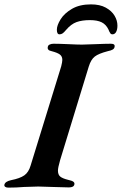

<svg xmlns="http://www.w3.org/2000/svg" viewBox="-54 -854 557 878"><path d="M-34 -9Q-31 -24 -4 -30Q37 -38 57 -52Q77 -66 86 -97L226 -551Q231 -571 231 -580Q231 -596 220 -604.5Q209 -613 182 -620Q160 -624 165 -641Q166 -647 173.5 -650.5Q181 -654 191 -654Q216 -654 260 -652Q300 -650 321 -650Q338 -650 382 -652Q428 -654 453 -654Q473 -654 470 -640Q469 -632 461.5 -627.5Q454 -623 439 -620Q397 -609 379.5 -595.5Q362 -582 352 -550L221 -122Q211 -87 211 -74Q211 -55 221.5 -46.5Q232 -38 256 -32Q275 -28 281.5 -23Q288 -18 286 -10Q283 3 261 3Q237 3 187 1Q141 -1 121 -1Q100 -1 56 1Q20 4 -16 4Q-25 4 -30 0.5Q-35 -3 -34 -9ZM483 -737Q483 -719 477 -708Q471 -697 460 -697Q454 -697 451 -701Q448 -705 445.5 -710.5Q443 -716 442 -719Q431 -742 411 -752Q391 -762 357 -762Q321 -762 296 -753Q271 -744 248 -717Q239 -706 232.5 -701.5Q226 -697 218 -697Q206 -697 206 -718Q206 -738 223 -765.5Q240 -793 275 -813.5Q310 -834 362 -834Q403 -834 430 -819Q457 -804 470 -782Q483 -760 483 -737Z"/></svg>

Font: EB Garamond SemiBold
Style: Italic
Weight: 600
Italic angle: -17.2°
Designer: Georg Duffner and Octavio Pardo
Foundry: Georg Duffner
Version: Version 1.000